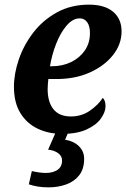

<svg xmlns="http://www.w3.org/2000/svg" viewBox="-20 -566 543 826"><path d="M247 10Q190 10 143 -12Q96 -34 68 -79Q40 -124 40 -193Q40 -249 61 -310.5Q82 -372 123 -425.5Q164 -479 224.5 -512.5Q285 -546 363 -546Q430 -546 466.5 -515.5Q503 -485 503 -431Q503 -376 466.5 -329.5Q430 -283 367 -254.5Q304 -226 223 -226H188Q187 -216 186 -205Q185 -194 185 -183Q185 -127 210 -96Q235 -65 285 -65Q331 -65 367 -90Q403 -115 422 -145Q434 -134 434 -109Q434 -84 414 -56Q394 -28 352.5 -9Q311 10 247 10ZM203 -281Q249 -281 286 -299Q323 -317 345 -349Q367 -381 367 -424Q367 -454 355 -470.5Q343 -487 323 -487Q293 -487 266.5 -456Q240 -425 221.5 -377.5Q203 -330 195 -281ZM189 240Q163 240 142.5 236.5Q122 233 104 227L117 170Q151 178 178 178Q207 178 227 165Q247 152 247 124Q247 105 229.5 92.5Q212 80 187 78L225 -9H279L260 35Q297 41 319.5 63Q342 85 342 117Q342 160 321.5 187Q301 214 266 227Q231 240 189 240Z"/></svg>

Font: Noto Serif SemiCondensed
Style: Bold Italic
Weight: 700
Width: 4
Italic angle: -12°
Designer: Monotype Design Team
Foundry: Monotype Imaging Inc.
Version: Version 2.014